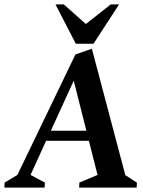

<svg xmlns="http://www.w3.org/2000/svg" viewBox="-44 -858 654 878"><path d="M-24 0 -23 -23.1 35.5 -58 300.9 -608.9 376.1 -635.1 529.1 -57 582 -23.1 581 0H317.9L318.9 -23.1L402.1 -58L362.5 -214H166.7L95.7 -58L161.1 -23.1L160.1 0ZM188.5 -260.1H351L293.2 -489ZM302.7 -657.9 209.6 -838H247.7L348.6 -748.1L462.5 -838H500.6L383.5 -657.9Z"/></svg>

Font: Ancizar Serif Light
Style: Italic
Weight: 300
Italic angle: -4°
Designer: Cesar Puertas, Viviana Monsalve, Julian Moncada, Julian Prieto, Jose Castro, Felipe Aragon, Mariel Hernandez, Sara Alarc
Version: Version 8.100